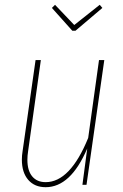

<svg xmlns="http://www.w3.org/2000/svg" viewBox="-20 -769 513 799"><path d="M71 -105Q71 -122 74 -140L128 -519H150L97 -140Q94 -121 94 -104Q94 -59 114 -35Q134 -11 170 -11Q272 -11 347 -195L392 -519H414L340 0H323L343 -151Q274 10 170 10Q124 10 97.5 -20.5Q71 -51 71 -105ZM395 -749 406 -736 294 -641H281L196 -736L209 -749L289 -665Z"/></svg>

Font: Fira Sans Extra Condensed Thin
Style: Italic
Weight: 250
Width: 3
Italic angle: -8°
Designer: Carrois Corporate & Edenspiekermann AG
Foundry: Carrois Corporate GbR & Edenspiekermann AG
Version: Version 4.203